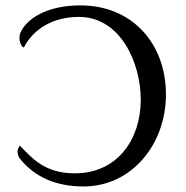

<svg xmlns="http://www.w3.org/2000/svg" viewBox="-20 -670 677 700"><path d="M52.7 -138.7C50.8 -137.7 43.9 -127 43.9 -118.2C43.9 -114.3 44.9 -101.6 51.8 -92.8C105.5 -24.4 184.6 9.8 284.2 9.8C460.9 9.8 585 -144.5 585 -325.2C585 -511.7 461.9 -650.4 272.5 -650.4C151.4 -650.4 75.2 -601.6 53.7 -548.8C51.8 -543.9 50.8 -533.2 50.8 -528.3C50.8 -520.5 57.6 -497.1 67.4 -497.1C91.8 -547.9 156.2 -608.4 267.6 -608.4C418.9 -608.4 493.2 -441.4 493.2 -306.6C493.2 -162.1 408.2 -38.1 252.9 -38.1C143.6 -38.1 98.6 -91.8 52.7 -138.7Z"/></svg>

Font: Crimson
Style: Roman
Weight: 400
Version: Version 0.2